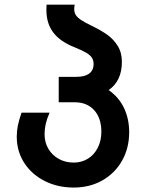

<svg xmlns="http://www.w3.org/2000/svg" viewBox="-20 -804 640 842"><path d="M53.5 -204.5Q53.5 -229 58.2 -253Q63 -277 74.5 -310H197.5Q185.5 -282.5 180.5 -260.5Q175.5 -238.5 175.5 -215Q175.5 -179.5 192.2 -151.2Q209 -123 238 -107Q267 -91 303.5 -91Q338 -91 365.8 -108.2Q393.5 -125.5 409 -156.5Q424.5 -187.5 424.5 -226Q424.5 -286 393 -320.8Q361.5 -355.5 307.5 -355.5H237.5V-467H314.5Q352 -467 371.2 -481.5Q390.5 -496 390.5 -523Q390.5 -539 383.2 -550.5Q376 -562 358.5 -572.5Q341 -583 308.5 -596Q244.5 -621 214 -661Q183.5 -701 183.5 -759.5Q183.5 -775.5 184.5 -783.5H307.5Q305.5 -773.5 305.5 -763.5Q305.5 -749.5 312.2 -738.5Q319 -727.5 335.8 -716.2Q352.5 -705 384 -690Q423 -671 450.2 -651.8Q477.5 -632.5 496 -603Q514.5 -573.5 514.5 -532.5Q514.5 -449 456.5 -409Q501.5 -377.5 524 -330Q546.5 -282.5 546.5 -224Q546.5 -154.5 515.2 -99.2Q484 -44 428.8 -12.8Q373.5 18.5 303.5 18.5Q232.5 18.5 175.5 -10.5Q118.5 -39.5 86 -90.2Q53.5 -141 53.5 -204.5Z"/></svg>

Font: JuliaMono
Style: Bold
Weight: 700
Monospace: yes
Designer: cormullion
Foundry: corm
Version: Version 0.055; ttfautohint (v1.8.4)